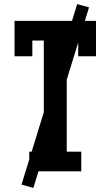

<svg xmlns="http://www.w3.org/2000/svg" viewBox="-20 -837 540 938"><path d="M123 0V-96H194V-639H138V-562H51V-735H449V-562H362V-639H306V-96H377V0ZM143 81 85 65 357 -817 415 -801Z"/></svg>

Font: Iosevka Slab
Style: Bold
Weight: 700
Monospace: yes
Designer: Belleve Invis
Foundry: Belleve Invis
Version: Version 11.1.1; ttfautohint (v1.8.3)